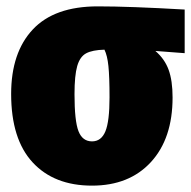

<svg xmlns="http://www.w3.org/2000/svg" viewBox="-20 -563 600 603"><path d="M560 -396 468 -403Q497 -378 509.5 -344Q522 -310 522 -257Q522 -128 454 -54Q386 20 269 20Q150 20 82.5 -53Q15 -126 15 -268Q15 -398 83 -470.5Q151 -543 287 -543Q388 -543 560 -533ZM324 -257Q324 -322 320.5 -355.5Q317 -389 308 -407Q270 -406 250.5 -395.5Q231 -385 222.5 -355.5Q214 -326 214 -267Q214 -183 226.5 -151Q239 -119 269 -119Q298 -119 311 -150.5Q324 -182 324 -257Z"/></svg>

Font: Fira Sans Condensed Black
Style: Regular
Weight: 900
Width: 3
Designer: Carrois Corporate & Edenspiekermann AG
Foundry: Carrois Corporate GbR & Edenspiekermann AG
Version: Version 4.203